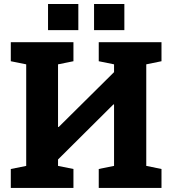

<svg xmlns="http://www.w3.org/2000/svg" viewBox="-20 -917 828 937"><path d="M32.7 0V-92.3L107.9 -107.4V-603L32.7 -618.2V-710.9H338.4V-618.2L263.2 -603V-297.9L266.1 -296.9L536.6 -564.9V-603L461.9 -618.2V-710.9H768.1V-618.2L693.8 -603V-107.4L768.1 -92.3V0H461.9V-92.3L536.6 -107.4V-406.7L533.7 -407.7L263.2 -138.7V-107.4L338.4 -92.3V0ZM439 -770V-897.5H586.9V-770ZM214.4 -770V-897.5H362.3V-770Z"/></svg>

Font: Roboto Slab ExtraBold
Style: Regular
Weight: 800
Designer: Google
Version: Version 2.001; ttfautohint (v1.8.3)